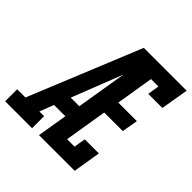

<svg xmlns="http://www.w3.org/2000/svg" viewBox="-234 -887 1039 1039"><g transform="rotate(45 285.0 -367.5)"><path d="M-42 0V-92H21L284 -735H378Q354 -674 330.5 -612.5Q307 -551 283 -490L195 -265H261L245 -173H159L128 -92H164V0ZM217 0 338 -735H612L585 -576H477L488 -643H431L396 -428H538L522 -336H380L340 -92H397L408 -159H516L490 0Z"/></g></svg>

Font: Iosevka Slab SmBdExObl
Style: Regular
Weight: 600
Width: 7
Italic angle: -9°
Monospace: yes
Designer: Belleve Invis
Foundry: Belleve Invis
Version: Version 11.1.0; ttfautohint (v1.8.3)